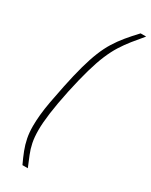

<svg xmlns="http://www.w3.org/2000/svg" viewBox="-229 -791 781 990"><g transform="rotate(30 161.5 -296.5)"><path d="M102 150Q85 114 73 83Q61 52 54.5 19.5Q48 -13 48 -52Q48 -82 51.5 -119Q55 -156 63.5 -202.5Q72 -249 84 -307Q100 -384 115.5 -440Q131 -496 148 -538Q165 -580 185.5 -613Q206 -646 231.5 -677Q257 -708 290 -743H323Q294 -709 270 -679Q246 -649 225.5 -616.5Q205 -584 187 -541.5Q169 -499 152 -439.5Q135 -380 117 -297Q99 -211 91 -151Q83 -91 83 -48Q83 -6 89.5 26Q96 58 108 87Q120 116 134 150Z"/></g></svg>

Font: Saira SemiCondensed Thin
Style: Italic
Weight: 250
Width: 4
Italic angle: -12°
Designer: Hector Gatti with collaboration of the Omnibus-Type team
Foundry: Omnibus-Type
Version: Version 1.101